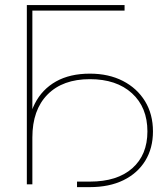

<svg xmlns="http://www.w3.org/2000/svg" viewBox="-20 -748 680 779"><path d="M485.4 -727.5V-705.1H111.3V0H88.9V-727.5ZM292.5 11.2V-11.2H344.7Q455.6 -11.2 516.8 -65.4Q578.1 -119.6 578.1 -214.8Q578.1 -312.5 515.4 -369.6Q452.6 -426.8 344.7 -426.8Q234.4 -426.8 172.9 -364.5Q111.3 -302.2 111.3 -189.9H91.8Q91.8 -269.5 121.3 -327.6Q150.9 -385.7 207.3 -417.5Q263.7 -449.2 344.7 -449.2Q420.9 -449.2 478.5 -419.7Q536.1 -390.1 568.4 -337.4Q600.6 -284.7 600.6 -214.8Q600.6 -146.5 569.3 -95.7Q538.1 -44.9 480.7 -16.8Q423.3 11.2 344.7 11.2Z"/></svg>

Font: Inter 28pt Thin
Style: Regular
Weight: 250
Designer: Rasmus Andersson
Foundry: rsms
Version: Version 4.001;git-66647c0bb